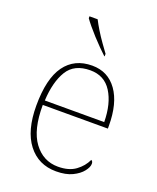

<svg xmlns="http://www.w3.org/2000/svg" viewBox="-144 -852 776 948"><g transform="rotate(20 244.5 -378.0)"><path d="M266 10Q173 10 118.5 -60.5Q64 -131 64 -262Q64 -404 114 -473Q164 -542 257 -542Q340 -542 387.5 -475.5Q435 -409 435 -290V-276H93Q92 -146 140.5 -80.5Q189 -15 267 -15Q324 -15 359 -40.5Q394 -66 411 -103Q416 -100 418 -96Q420 -92 420 -85Q420 -68 402.5 -45.5Q385 -23 351 -6.5Q317 10 266 10ZM407 -300Q406 -397 368 -457Q330 -517 256 -517Q172 -517 136 -458Q100 -399 95 -300ZM296 -606Q281 -620 261.5 -639.5Q242 -659 222 -681Q202 -703 185.5 -723Q169 -743 160 -756V-766H203Q214 -744 230.5 -717Q247 -690 265.5 -664Q284 -638 298 -619V-606Z"/></g></svg>

Font: Noto Serif Armenian Thin
Style: Regular
Weight: 250
Version: Version 2.007